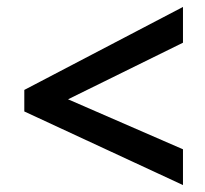

<svg xmlns="http://www.w3.org/2000/svg" viewBox="-20 -581 591 553"><path d="M507 -48 50 -260V-322L507 -561V-458L176 -295L507 -151Z"/></svg>

Font: Noto Sans Gunjala Gondi SemiBold
Style: Regular
Weight: 600
Version: Version 1.004